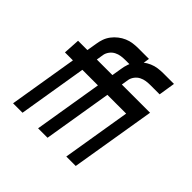

<svg xmlns="http://www.w3.org/2000/svg" viewBox="-178 -921 1107 1107"><g transform="rotate(45 375.0 -367.5)"><path d="M67 0 136 -419H71L77 -520H153L163 -580Q166 -602 173.5 -623.5Q181 -645 195 -663.5Q209 -682 227.5 -696.5Q246 -711 267 -720Q288 -729 310 -732Q332 -735 353 -735H440L424 -634H348Q331 -634 313.5 -631.5Q296 -629 279.5 -620.5Q263 -612 251.5 -596.5Q240 -581 237 -564L230 -520H373L367 -419H213L144 0ZM271 0 340 -419H275L281 -520H357L367 -580Q370 -602 377.5 -623.5Q385 -645 399 -663.5Q413 -682 431.5 -696.5Q450 -711 471 -720Q492 -729 514 -732Q536 -735 557 -735H644L628 -634H552Q535 -634 517.5 -631.5Q500 -629 483.5 -620.5Q467 -612 455.5 -596.5Q444 -581 441 -564L434 -520H577L571 -419H417L348 0ZM501 0 570 -419H499L505 -520H664L578 0Z"/></g></svg>

Font: Iosevka Aile
Style: Bold Italic
Weight: 700
Italic angle: -9°
Designer: Belleve Invis
Foundry: Belleve Invis
Version: Version 28.0.1; ttfautohint (v1.8.4)